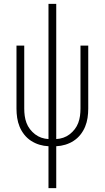

<svg xmlns="http://www.w3.org/2000/svg" viewBox="-20 -755 540 990"><path d="M230 215V-1Q206 -2 183 -9Q160 -16 140 -29Q120 -42 105 -61Q90 -80 81 -102Q72 -124 68.5 -147.5Q65 -171 65 -195V-520H105V-195Q105 -176 107.5 -157.5Q110 -139 116.5 -121.5Q123 -104 134.5 -89Q146 -74 161 -62.5Q176 -51 193.5 -45Q211 -39 230 -38V-735H270V-38Q289 -39 306.5 -45Q324 -51 339 -62.5Q354 -74 365.5 -89Q377 -104 383.5 -121.5Q390 -139 392.5 -157.5Q395 -176 395 -195V-520H435V-195Q435 -171 431.5 -147.5Q428 -124 419 -102Q410 -80 395 -61Q380 -42 360 -29Q340 -16 317 -9Q294 -2 270 -1V215Z"/></svg>

Font: Iosevka SS18 Extralight
Style: Regular
Weight: 200
Monospace: yes
Designer: Belleve Invis
Foundry: Belleve Invis
Version: Version 25.1.1; ttfautohint (v1.8.4)